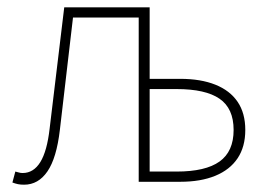

<svg xmlns="http://www.w3.org/2000/svg" viewBox="-20 -498 738 526"><path d="M46 8Q36 8 29 6.5Q22 5 14 2L22 -28Q27 -27 31.5 -25.5Q36 -24 42 -24Q72 -24 90.5 -54Q109 -84 116 -146Q126 -229 136 -312Q146 -395 156 -478H390V-282H474Q530 -282 570 -266Q610 -250 631 -219Q652 -188 652 -142Q652 -96 631 -64.5Q610 -33 570 -16.5Q530 0 474 0H360V-450H180Q171 -373 162 -296Q153 -219 144 -142Q135 -65 110 -28.5Q85 8 46 8ZM390 -28H464Q543 -28 581.5 -55.5Q620 -83 620 -142Q620 -201 581.5 -227.5Q543 -254 464 -254H390Z"/></svg>

Font: Source Sans Variable
Style: Regular
Weight: 200
Designer: Paul D. Hunt
Foundry: Adobe Systems Incorporated
Version: Version 3.006;hotconv 1.0.111;makeotfexe 2.5.65597